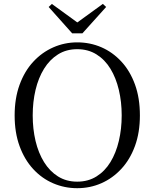

<svg xmlns="http://www.w3.org/2000/svg" viewBox="-20 -966 807 1002"><path d="M250.7 -945.4 410.8 -829.1H356.2L516.8 -945.7L533.9 -929.6L410 -791.9H356.8L233.9 -929.6ZM383 16.1Q316.9 16.1 257.7 -9.3Q198.4 -34.7 153.2 -83.8Q107.9 -132.9 82.2 -203.3Q56.4 -273.6 56.4 -363.7Q56.4 -452.8 82.2 -523.6Q107.9 -594.3 153.2 -643.4Q198.4 -692.5 257.7 -718.7Q316.9 -744.9 383 -744.9Q450 -744.9 508.8 -719.5Q567.6 -694.1 613.1 -645Q658.7 -595.9 684.4 -525.1Q710.1 -454.4 710.1 -363.7Q710.1 -274.6 684.4 -204.2Q658.7 -133.7 613.1 -84.6Q567.6 -35.5 508.8 -9.7Q450 16.1 383 16.1ZM383 -18Q440.1 -18 483.7 -45.3Q527.4 -72.6 556.4 -120.2Q585.4 -167.8 600.2 -230.4Q615.1 -293.1 615.1 -363.7Q615.1 -434.4 600.2 -496.9Q585.4 -559.5 556.4 -607.1Q527.4 -654.7 483.7 -682Q440.1 -709.3 383 -709.3Q325.9 -709.3 282.6 -682Q239.2 -654.7 209.8 -607.1Q180.4 -559.5 165.5 -496.9Q150.7 -434.4 150.7 -363.7Q150.7 -293.1 165.5 -230.4Q180.4 -167.8 209.8 -120.2Q239.2 -72.6 282.6 -45.3Q325.9 -18 383 -18Z"/></svg>

Font: Noto Serif JP
Style: Regular
Weight: 200
Designer: Ryoko NISHIZUKA 西塚涼子 (kana & ideographs); Frank Grießhammer (Latin, Greek & Cyrillic); Wenlong ZHANG 张文龙 (bopomofo); San
Foundry: Adobe
Version: Version 2.001;hotconv 1.1.0;makeotfexe 2.6.0